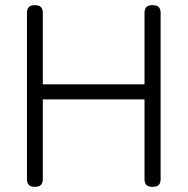

<svg xmlns="http://www.w3.org/2000/svg" viewBox="-20 -720 723 740"><path d="M113 0Q84 0 84 -29V-671Q84 -700 113 -700H116Q145 -700 145 -671V-395H537V-671Q537 -700 566 -700H570Q599 -700 599 -671V-29Q599 0 570 0H566Q537 0 537 -29V-337H145V-29Q145 0 116 0Z"/></svg>

Font: Zen Maru Gothic
Style: Regular
Weight: 400
Designer: Yoshimichi Ohira
Foundry: Positype
Version: Version 1.002